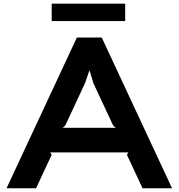

<svg xmlns="http://www.w3.org/2000/svg" viewBox="-20 -1012 960 1032"><path d="M316.9 -325.2H602.1L587.9 -337.9L481.9 -564.9L461.9 -631.8H460L437 -564.9L331.1 -337.9ZM526.9 -810.1 904.8 0H746.1L662.1 -180.2L669.9 -192.9H250L257.8 -180.2L173.8 0H15.1L393.1 -810.1ZM652.8 -992.2V-898.9H257.8V-992.2Z"/></svg>

Font: Sinkin Sans 600 SemiBold
Style: Regular
Weight: 600
Designer: Keith Bates
Foundry: K-Type
Version: Sinkin Sans (version 1.0)  by Keith Bates   •   © 2014   www